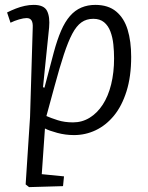

<svg xmlns="http://www.w3.org/2000/svg" viewBox="-20 -539 607 786"><path d="M114 -426Q115 -446 109 -455.5Q103 -465 89 -465Q77 -465 58 -459.5Q39 -454 23 -446L9 -488Q27 -497 45 -504Q63 -511 81.5 -515Q100 -519 118 -519Q160 -519 172.5 -494.5Q185 -470 181 -426L156 -182L162 -180L200 -324Q214 -376 230 -413Q246 -450 266.5 -473.5Q287 -497 313 -508Q339 -519 370 -519Q423 -519 455.5 -492Q488 -465 502.5 -417.5Q517 -370 517 -306Q517 -226 498 -165.5Q479 -105 446.5 -65.5Q414 -26 372 -6Q330 14 283 14Q248 14 214.5 5Q181 -4 164 -13L151 174L242 183L238 223L99 227L85 216L103 -60ZM362 -462Q334 -462 313.5 -447.5Q293 -433 276 -401Q259 -369 241.5 -316Q224 -263 203 -185L170 -64Q188 -56 216 -47Q244 -38 279 -38Q316 -38 347 -57Q378 -76 400.5 -110.5Q423 -145 435 -193.5Q447 -242 447 -300Q447 -329 444 -357.5Q441 -386 432 -410Q423 -434 406 -448Q389 -462 362 -462Z"/></svg>

Font: Literata Light
Style: Italic
Weight: 300
Italic angle: -2°
Designer: Latin by Veronika Burian and Jose Scaglione. Greek by Irene Vlachou. Cyrillic by Vera Evstafieva
Foundry: TypeTogether
Version: Version 3.103;gftools[0.9.29]